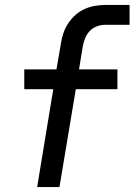

<svg xmlns="http://www.w3.org/2000/svg" viewBox="-20 -755 543 775"><path d="M130 0 195 -395H78V-475H208L226 -580Q229 -601 236 -621.5Q243 -642 255.5 -661Q268 -680 285 -695Q302 -710 322.5 -719Q343 -728 364 -731.5Q385 -735 406 -735H503V-655H406Q389 -655 372 -649Q355 -643 342.5 -630Q330 -617 323.5 -600.5Q317 -584 314 -567L299 -475H454V-395H286L220 0Z"/></svg>

Font: Iosevka SS04 Medium Oblique
Style: Regular
Weight: 500
Italic angle: -9°
Monospace: yes
Designer: Belleve Invis
Foundry: Belleve Invis
Version: Version 19.0.0; ttfautohint (v1.8.4)